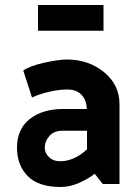

<svg xmlns="http://www.w3.org/2000/svg" viewBox="-20 -736 556 768"><path d="M132 -716H394V-613H132ZM159 -145Q159 -124 176 -107.5Q193 -91 221 -91Q248 -91 275.5 -103Q303 -115 328 -139V-213H230Q196 -213 177.5 -192Q159 -171 159 -145ZM223 12Q134 12 91 -31.5Q48 -75 48 -145Q48 -220 99 -260Q150 -300 232 -300H327Q326 -337 305.5 -357.5Q285 -378 249 -378Q215 -378 175 -368.5Q135 -359 108 -346L73 -454Q101 -473 158.5 -485.5Q216 -498 247 -498Q334 -498 396 -447.5Q458 -397 458 -319V0H391L359 -41Q332 -20 295.5 -4Q259 12 223 12Z"/></svg>

Font: Palanquin Dark
Style: Regular
Weight: 400
Designer: Pria Ravichandran
Version: Version 1.001